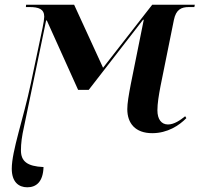

<svg xmlns="http://www.w3.org/2000/svg" viewBox="-20 -556 848 816"><path d="M96 240C133 240 163 218 165 154C95 151 69 129 69 83C69 53 73 23 82 -17L176 -469H179L312 -174H357L588 -472H591L536 -199C527 -152 521 -117 521 -92C521 -32 555 10 627 10C692 10 742 -23 772 -54L767 -62C746 -45 720 -27 694 -27C666 -27 649 -49 649 -87C649 -117 655 -152 662 -189L719 -471C728 -516 751 -526 783 -526H806L808 -536H627L418 -268L295 -536H91L90 -526H105C144 -526 168 -518 168 -485C168 -477 165 -456 161 -438L111 -201C79 -50 30 86 30 161C30 217 59 240 96 240Z"/></svg>

Font: Noto Serif Display SemiBold
Style: Italic
Weight: 600
Italic angle: -12°
Designer: Monotype Design Team
Foundry: Monotype Imaging Inc.
Version: Version 2.009